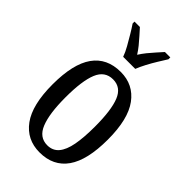

<svg xmlns="http://www.w3.org/2000/svg" viewBox="-235 -845 933 933"><g transform="rotate(45 232.0 -378.0)"><path d="M231 10Q143 10 92.5 -59Q42 -128 42 -269Q42 -409 90.5 -477.5Q139 -546 234 -546Q321 -546 371.5 -477.5Q422 -409 422 -269Q422 -128 373.5 -59Q325 10 231 10ZM233 -41Q270 -41 292 -67Q314 -93 323.5 -143.5Q333 -194 333 -269Q333 -382 310.5 -438Q288 -494 233 -494Q177 -494 154 -438Q131 -382 131 -269Q131 -157 154.5 -99Q178 -41 233 -41ZM190 -606Q182 -629 167 -655.5Q152 -682 136.5 -708Q121 -734 108 -753V-766H145Q159 -750 174.5 -733Q190 -716 204.5 -698Q219 -680 231 -661Q243 -680 257.5 -698Q272 -716 287.5 -733Q303 -750 317 -766H354V-753Q342 -734 326 -708Q310 -682 296 -655.5Q282 -629 273 -606Z"/></g></svg>

Font: Noto Serif ExtraCondensed
Style: Regular
Weight: 400
Width: 2
Designer: Monotype Design Team
Foundry: Monotype Imaging Inc.
Version: Version 2.013